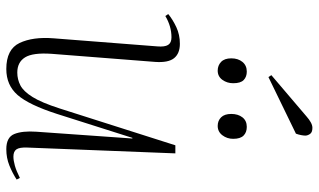

<svg xmlns="http://www.w3.org/2000/svg" viewBox="-216 -756 987 594"><g transform="rotate(90 277.0 -459.5)"><path d="M24 -487Q41 -501 64.5 -512Q88 -523 116 -523Q146 -523 160.5 -505Q175 -487 172 -446L147 -126Q143 -68 158 -44Q173 -20 205 -20Q226 -20 244.5 -29.5Q263 -39 280.5 -67Q298 -95 316 -151L430 -509H455L437 -51Q436 -27 442.5 -17.5Q449 -8 465 -8Q477 -8 493 -12.5Q509 -17 531 -28L536 -18Q516 -5 492.5 4.5Q469 14 442 14Q405 14 395 -11Q385 -36 388 -79L409 -376H407L333 -143Q305 -56 274.5 -21Q244 14 194 14Q133 14 113.5 -27Q94 -68 99 -132L124 -453Q126 -476 119.5 -486.5Q113 -497 96 -497Q62 -497 30 -478ZM161 -682Q161 -703 172 -716.5Q183 -730 202 -730Q218 -730 228 -720.5Q238 -711 238 -688Q238 -669 227.5 -654.5Q217 -640 199 -640Q183 -640 172 -650.5Q161 -661 161 -682ZM333 -682Q333 -703 343.5 -716.5Q354 -730 373 -730Q390 -730 400 -720Q410 -710 410 -688Q410 -669 399 -654.5Q388 -640 370 -640Q354 -640 343.5 -650.5Q333 -661 333 -682ZM341 -915Q350 -923 359 -928Q368 -933 376 -933Q390 -933 395 -925.5Q400 -918 400 -911Q400 -906 398.5 -898Q397 -890 394 -882L219 -797L213 -806Z"/></g></svg>

Font: Display Extralight
Style: Italic
Weight: 200
Italic angle: -2°
Designer: Latin by Veronika Burian and Jose Scaglione. Greek by Irene Vlachou. Cyrillic by Vera Evstafieva
Foundry: TypeTogether
Version: Version 3.002